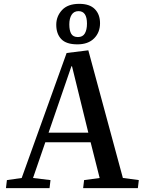

<svg xmlns="http://www.w3.org/2000/svg" viewBox="-20 -980 744 1000"><path d="M440 -718 620 -53 703 -42 698 0H413L418 -42L499 -53L452 -239H216L152 -53L243 -42L238 0H11L16 -42L93 -53L327 -704ZM233 -289H440L355 -635H352ZM383 -749Q325 -749 299 -776.5Q273 -804 273 -851Q273 -895 303 -927.5Q333 -960 393 -960Q447 -960 474 -932.5Q501 -905 501 -859Q501 -811 470 -780Q439 -749 383 -749ZM386 -787Q411 -787 422 -806Q433 -825 433 -857Q433 -922 389 -922Q365 -922 353 -903Q341 -884 341 -853Q341 -821 351 -804Q361 -787 386 -787Z"/></svg>

Font: Literata 36pt Medium
Style: Italic
Weight: 500
Italic angle: -2°
Designer: Latin by Veronika Burian and Jose Scaglione. Greek by Irene Vlachou. Cyrillic by Vera Evstafieva
Foundry: TypeTogether
Version: Version 3.002